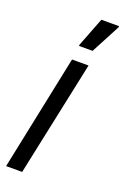

<svg xmlns="http://www.w3.org/2000/svg" viewBox="-144 -753 520 798"><g transform="rotate(20 116.0 -353.5)"><path d="M-5 0 101 -510H174L66 0ZM109 -573V-578L159 -707H237V-702L169 -573Z"/></g></svg>

Font: Saira Ultra Condensed Medium
Style: Italic
Weight: 500
Width: 1
Italic angle: -12°
Designer: Hector Gatti with collaboration of the Omnibus-Type team
Foundry: Omnibus-Type
Version: Version 1.001; ttfautohint (v1.8)